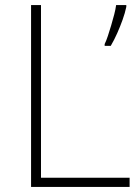

<svg xmlns="http://www.w3.org/2000/svg" viewBox="-20 -734 550 754"><path d="M102 0V-714H141V-36H489V0ZM476 -707Q471 -683 461.5 -656.5Q452 -630 440.5 -604Q429 -578 415 -554H391V-561Q397 -573 403.5 -592.5Q410 -612 416.5 -634Q423 -656 428.5 -677Q434 -698 436 -714H476Z"/></svg>

Font: Noto Sans Khmer ExtraLight
Style: Regular
Weight: 250
Version: Version 2.003